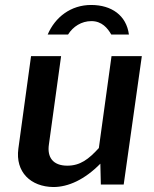

<svg xmlns="http://www.w3.org/2000/svg" viewBox="-20 -743 619 773"><path d="M172 -604H254C274 -636 308 -658 348 -658C390 -658 413 -630 428 -604H499C489 -681 429 -723 347 -723C265 -723 202 -674 172 -604ZM195 10C255 10 321 -20 384 -84L386 0H478L551 -517H429L378 -147C337 -102 303 -76 251 -76C193 -76 169 -110 177 -162L226 -517H105L54 -145C41 -50 104 9 195 10Z"/></svg>

Font: United Sans SemiBold
Style: Italic
Weight: 600
Italic angle: -8°
Designer: Pablo Impallari, Rodrigo Fuenzalida (Modified by Dan O. Williams)
Version: Version 1.000;PS 001.000;hotconv 1.0.88;makeotf.lib2.5.64775